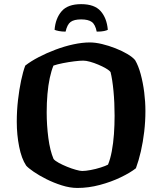

<svg xmlns="http://www.w3.org/2000/svg" viewBox="-20 -930 802 950"><path d="M363 0Q326 0 285.8 -12.8Q245.5 -25.5 209.2 -43.8Q173 -62 146.2 -80.5Q119.5 -99 109.5 -110.5Q86.5 -145 74.8 -204Q63 -263 63 -328Q63 -382 69 -434.5Q75 -487 84.5 -531.8Q94 -576.5 105 -605.5Q132.5 -627 171.2 -647.2Q210 -667.5 254.5 -684.2Q299 -701 343 -710.5Q387 -720 424.5 -720Q452 -720 485.2 -712Q518.5 -704 551.5 -691Q584.5 -678 610.2 -662.8Q636 -647.5 648.5 -632.5Q665 -604.5 676.2 -562.8Q687.5 -521 693.5 -473.8Q699.5 -426.5 699.5 -380.5Q699.5 -329 693.5 -278Q687.5 -227 677 -181.2Q666.5 -135.5 652.5 -97.5Q625.5 -76 578 -53Q530.5 -30 474.2 -15Q418 0 363 0ZM386.5 -84Q403.5 -84 428.8 -88.8Q454 -93.5 478.2 -101.2Q502.5 -109 514.5 -115.5Q526 -143.5 533.2 -182.2Q540.5 -221 543.8 -266.2Q547 -311.5 547 -357.5Q547 -422.5 541.5 -480Q536 -537.5 527 -573.5Q520.5 -582 503.8 -591.8Q487 -601.5 466.2 -610.2Q445.5 -619 425.5 -624.5Q405.5 -630 392 -630Q374.5 -630 346.8 -626.5Q319 -623 291.2 -617.5Q263.5 -612 244.5 -605.5Q234 -580 226.2 -544Q218.5 -508 214.8 -464.8Q211 -421.5 211 -374.5Q211 -310.5 219.2 -247.5Q227.5 -184.5 245 -143.5Q252 -134.5 270.8 -124.2Q289.5 -114 312.2 -104.8Q335 -95.5 355.8 -89.8Q376.5 -84 386.5 -84ZM381.5 -909.5Q447.5 -909.5 478 -875Q508.5 -840.5 513.5 -782.5Q508.5 -779.5 495.2 -776.5Q482 -773.5 458.5 -773.5Q451.5 -809 434 -821.5Q416.5 -834 381.5 -834Q346.5 -834 329.5 -821.5Q312.5 -809 304.5 -773.5Q286 -773.5 271 -776.5Q256 -779.5 250 -782.5Q254.5 -839 284.8 -874.2Q315 -909.5 381.5 -909.5Z"/></svg>

Font: Texturina Medium
Style: Regular
Weight: 500
Designer: Guillermo Torres Carreño
Foundry: Omnibus-Type
Version: Version 1.003